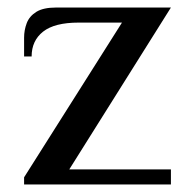

<svg xmlns="http://www.w3.org/2000/svg" viewBox="-20 -490 506 510"><path d="M44 0V-19L304 -430H189Q125 -430 94.5 -406Q64 -382 64 -340H44V-390Q44 -410 51 -428.5Q58 -447 76.5 -458.5Q95 -470 129 -470H434L164 -40H434V0Z"/></svg>

Font: El Messiri
Style: Regular
Weight: 400
Designer: Mohamed Gaber
Foundry: Kief Type Foundry
Version: Version 2.020